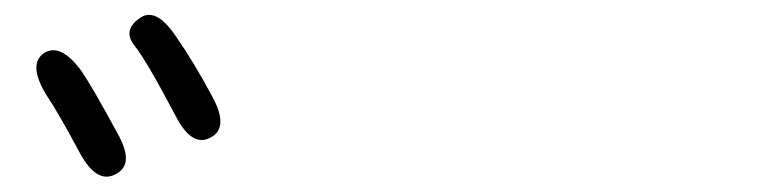

<svg xmlns="http://www.w3.org/2000/svg" viewBox="-20 -851 1040 257"><path d="M135 -618Q110 -604 87 -646L74 -670Q63 -690 51 -710L42 -724Q17 -765 39 -780Q61 -794 89 -756Q104 -734 137 -673Q161 -631 135 -618ZM262 -667Q237 -653 215 -696Q176 -770 160 -790Q144 -810 166 -826Q188 -843 215 -803Q240 -767 264 -722Q287 -680 262 -667Z"/></svg>

Font: Resource Han Rounded KR Normal
Style: Regular
Weight: 350
Designer: Cyano Hao (round all glyphs); Ryoko NISHIZUKA 西塚涼子 (kana, bopomofo & ideographs); Paul D. Hunt (Latin, Greek & Cyrillic)
Foundry: Cyano Hao
Version: 0.990